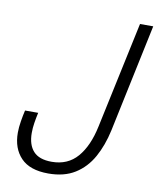

<svg xmlns="http://www.w3.org/2000/svg" viewBox="-84 -804 725 879"><g transform="rotate(10 278.5 -364.5)"><path d="M200.5 9.5Q114.5 9.5 72.8 -34Q31 -77.5 31 -150.5Q31 -175.5 35.8 -204.2Q40.5 -233 46 -256H107Q101.5 -231 97.8 -207.5Q94 -184 94 -160.5Q94 -105.5 121 -75.8Q148 -46 206.5 -46Q281 -46 325.8 -97.8Q370.5 -149.5 390 -242.5L495.5 -737.5H557L451 -235Q435.5 -163.5 404.8 -108.2Q374 -53 324 -21.8Q274 9.5 200.5 9.5Z"/></g></svg>

Font: Epilogue Light
Style: Italic
Weight: 300
Italic angle: -12°
Designer: Tyler Finck
Foundry: Etcetera Type Co
Version: Version 2.111; ttfautohint (v1.8.3)